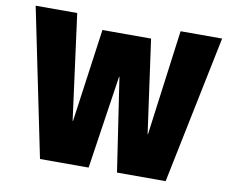

<svg xmlns="http://www.w3.org/2000/svg" viewBox="-79 -832 1126 933"><g transform="rotate(10 484.0 -365.0)"><path d="M174 0 24 -730H229L298 -210H300L364 -670H604L668 -210H670L739 -730H944L794 0H554L485 -460H483L414 0Z"/></g></svg>

Font: M PLUS 1 Black
Style: Regular
Weight: 900
Designer: Coji Morishita
Foundry: UNDERFOREST DESIGN
Version: Version 1.001